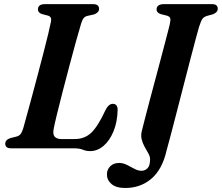

<svg xmlns="http://www.w3.org/2000/svg" viewBox="-20 -720 1077 932"><path d="M338.5 0H35.5Q18 0 11.5 -6.5Q5 -13 5.5 -23Q6 -42 31.5 -50L58 -56.5Q72.5 -60 79.8 -69.2Q87 -78.5 93 -98Q99 -119.5 110.2 -160.5Q121.5 -201.5 135.5 -253.2Q149.5 -305 164 -360.2Q178.5 -415.5 191.8 -466.5Q205 -517.5 214.5 -557Q224 -596.5 227.5 -615.5Q232 -638.5 213.5 -644L184.5 -651.5Q164 -658.5 164 -674Q164 -700 199 -700H431Q448 -700 454.5 -693.5Q461 -687 461 -677.5Q461 -667 453.8 -660.2Q446.5 -653.5 436.5 -650L405 -643Q393.5 -640.5 386.8 -632.8Q380 -625 374.5 -608Q364.5 -575 349.2 -520Q334 -465 317 -400.8Q300 -336.5 284 -274.8Q268 -213 256.5 -165.5Q245 -118 241 -97Q235 -68.5 245.2 -56.8Q255.5 -45 278.5 -45H343Q391 -45 423.5 -76.2Q456 -107.5 492 -185.5Q507.5 -216 527 -216Q551.5 -216 551 -185.5Q549.5 -127.5 531 -82.5Q512.5 -37.5 482.8 -12Q453 13.5 417 13.5Q398 13.5 382.5 6.8Q367 0 338.5 0ZM946 -589Q942 -576 931 -534.5Q920 -493 904.5 -434Q889 -375 872 -308.5Q855 -242 838.5 -178.5Q822 -115 808.8 -64.2Q795.5 -13.5 788 13Q767 103.5 714.2 148Q661.5 192.5 588 192.5Q543.5 192.5 521.2 173.2Q499 154 499 126.5Q499 103.5 515 87.2Q531 71 558.5 71Q577.5 71 596.2 80.5Q615 90 632.8 99.5Q650.5 109 666.5 109Q684.5 109 696.5 96.2Q708.5 83.5 708.5 53.5Q708.5 39.5 700.2 24.8Q692 10 682.2 -7Q672.5 -24 667.5 -44.5Q662.5 -65 670 -90.5Q673 -103 682.8 -141Q692.5 -179 706.5 -231.8Q720.5 -284.5 736 -342.2Q751.5 -400 765.5 -453.2Q779.5 -506.5 789.8 -545.8Q800 -585 803.5 -599Q809 -623 806.2 -631.8Q803.5 -640.5 788.5 -644.5L760.5 -651.5Q740 -658.5 740 -673.5Q740 -700 777 -700H1007.5Q1024.5 -700 1030.8 -693.8Q1037 -687.5 1037 -678Q1037 -667.5 1030 -660.8Q1023 -654 1013 -650.5L985.5 -643Q970.5 -638.5 963.2 -629.2Q956 -620 946 -589Z"/></svg>

Font: Fraunces 9pt SemiBold
Style: Italic
Weight: 600
Italic angle: -16°
Version: Version 1.000;[b76b70a41]